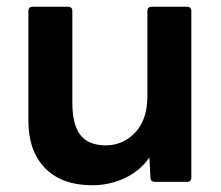

<svg xmlns="http://www.w3.org/2000/svg" viewBox="-20 -538 654 568"><path d="M64 -181V-505Q64 -518 77 -518H181Q194 -518 194 -505V-234Q194 -169 218 -138.5Q242 -108 293 -108Q344 -108 380 -146Q416 -184 416 -254V-505Q416 -518 429 -518H533Q546 -518 546 -505V-13Q546 0 533 0H439Q425 0 425 -13L422 -72Q394 -32 349 -11Q304 10 253 10Q163 10 113.5 -40.5Q64 -91 64 -181Z"/></svg>

Font: LINE Seed Sans KR Bold
Style: Regular
Weight: 700
Designer: LINE BX Design & Sandoll Inc & Dalton Maag Ltd
Foundry: Sandoll Inc.
Version: Version 1.000